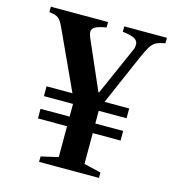

<svg xmlns="http://www.w3.org/2000/svg" viewBox="-112 -859 885 956"><g transform="rotate(15 330.5 -381.0)"><path d="M176 0V-28L264.5 -48.5V-207.5H114.5V-257H264.5V-322.5H114.5V-373H248L107 -679Q93 -709.5 79.2 -719.8Q65.5 -730 32.5 -733.5V-761.5H327.5V-733.5Q286 -726.5 270.2 -717Q254.5 -707.5 254.5 -692Q254.5 -680.5 262 -662.5L371.5 -411.5H375L486.5 -664Q489.5 -671 490.2 -677.5Q491 -684 491 -689Q491 -707.5 473.5 -718Q456 -728.5 411 -733.5V-761.5H631V-733.5Q601 -728 584.5 -719.5Q568 -711 555.5 -690.8Q543 -670.5 525 -629.5L413.5 -373H540.5V-322.5H397V-257H540.5V-207.5H397V-48.5L484.5 -28V0Z"/></g></svg>

Font: Libre Caslon Text Medium
Style: Regular
Weight: 500
Designer: Pablo Impallari, Rodrigo Fuenzalida, Katja Schimmel
Foundry: Pablo Impallari, Rodrigo Fuenzalida
Version: Version 2.000